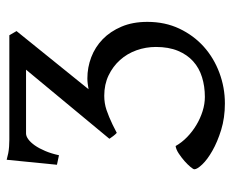

<svg xmlns="http://www.w3.org/2000/svg" viewBox="-78 -584 678 561"><g transform="rotate(-90 260.5 -304.0)"><path d="M476.6 -211.9Q476.6 -160.2 456.8 -118.4Q437 -76.7 404.1 -47.1Q371.1 -17.6 327.9 -1.5Q284.7 14.6 238.3 14.6Q196.3 14.6 160.9 3.7Q125.5 -7.3 99.9 -22Q74.2 -36.6 60.1 -51.5Q45.9 -66.4 45.9 -74.7Q45.9 -77.6 52.7 -85.9Q59.6 -94.2 69.8 -103.3Q80.1 -112.3 91.8 -120.1Q103.5 -127.9 113.8 -129.4Q124 -111.3 140.1 -95.7Q156.2 -80.1 175.5 -68.6Q194.8 -57.1 215.8 -50.5Q236.8 -43.9 257.3 -43.9Q288.1 -43.9 314.9 -52.2Q341.8 -60.5 361.3 -78.1Q380.9 -95.7 392.1 -122.8Q403.3 -149.9 403.3 -187Q403.3 -216.3 393.6 -243.7Q383.8 -271 365.2 -291.7Q346.7 -312.5 320.3 -325.2Q293.9 -337.9 260.7 -337.9Q238.8 -337.9 219.2 -331.3Q199.7 -324.7 176.3 -313.5L152.3 -301.3L151.4 -302.2Q147.9 -305.2 143.1 -311.5Q138.2 -317.9 135.7 -321.8L135.3 -322.8V-323.2L135.7 -323.7L336.9 -566.4H150.4Q142.6 -566.4 133.5 -559.8Q124.5 -553.2 115.7 -540.8Q106.9 -528.3 99.4 -510.5Q91.8 -492.7 86.9 -470.2L59.1 -476.1L73.7 -623Q84 -620.1 93 -618.4Q102.1 -616.7 111.6 -616Q121.1 -615.2 132.3 -615.2H437.5L449.7 -594.2L279.8 -383.8Q288.1 -385.3 295.9 -386.2Q303.7 -387.2 311.5 -387.2Q343.3 -387.2 373 -376Q402.8 -364.7 425.8 -342.5Q448.7 -320.3 462.6 -287.6Q476.6 -254.9 476.6 -211.9Z"/></g></svg>

Font: Noto Serif Devanagari
Style: Regular
Weight: 400
Designer: Monotype Design Team
Foundry: Monotype Imaging Inc.
Version: Version 1.01